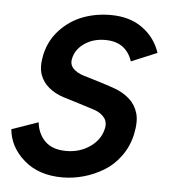

<svg xmlns="http://www.w3.org/2000/svg" viewBox="-43 -535 521 584"><g transform="rotate(5 217.5 -242.5)"><path d="M168 9.8Q96.2 9.8 51.3 -29.1Q6.3 -67.9 1 -122.6L82 -150.9Q85.9 -115.7 108.4 -93.5Q130.9 -71.3 172.9 -71.3Q213.9 -71.3 245.1 -92.8Q276.4 -114.3 284.2 -148.4Q289.1 -168.9 278.1 -182.9Q267.1 -196.8 246.6 -203.6Q226.1 -210.4 200.2 -218.3Q174.3 -226.1 149.7 -233.9Q125 -241.7 105.7 -257.6Q86.4 -273.4 78.4 -296.9Q70.3 -320.3 78.6 -358.9Q88.9 -402.8 118.9 -434.3Q148.9 -465.8 188.2 -480.5Q227.5 -495.1 272 -495.1Q330.6 -495.1 369.6 -466.8Q408.7 -438.5 423.8 -392.6L345.2 -359.9Q325.7 -418 262.2 -418Q225.6 -418 199 -399.7Q172.4 -381.3 166.5 -353.5Q162.1 -335.4 173.6 -323Q185.1 -310.5 206.1 -304.2Q227.1 -297.9 252.9 -290Q278.8 -282.2 304 -273.2Q329.1 -264.2 348.4 -247.1Q367.7 -230 375.2 -204.6Q382.8 -179.2 374 -138.7Q365.7 -101.6 344.2 -72.3Q322.8 -43 293.9 -25.6Q265.1 -8.3 233.2 0.7Q201.2 9.8 168 9.8Z"/></g></svg>

Font: HK Grotesk Medium Italic
Style: Regular
Weight: 500
Italic angle: -13°
Designer: Alfredo Marco Pradil and Stefan Peev
Foundry: Hanken Design Co.
Version: Version 1.000;PS 001.000;hotconv 1.0.88;makeotf.lib2.5.64775